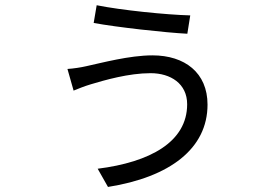

<svg xmlns="http://www.w3.org/2000/svg" viewBox="-20 -657 1040 737"><path d="M698.4 -256.9C698.4 -111.9 555.5 -34.5 354.9 -9.3L394.5 60.6C631.7 23 776.6 -86.3 776.6 -255.5C776.6 -377.7 689.5 -444.5 565.1 -444.5C476.8 -444.5 368.9 -415.3 311.5 -403C289.9 -398 261.6 -393.7 238.9 -392.3L262.5 -309.2C278.2 -315.7 305 -326.5 328.8 -333.5C382.3 -349.5 473.8 -376.1 558.1 -376.1C634.9 -376.1 698.4 -335.9 698.4 -256.9ZM351.1 -636.9 339.6 -568.9C427.6 -552.5 615.8 -531.7 699.1 -527.5L710.3 -597.9C617.6 -600.3 445.4 -617.9 351.1 -636.9Z"/></svg>

Font: Source Han Sans JP VF
Style: Regular
Weight: 250
Designer: Ryoko NISHIZUKA 西塚涼子 (kana, bopomofo & ideographs); Paul D. Hunt (Latin, Greek & Cyrillic); Sandoll Communications 산돌커뮤니
Foundry: Adobe
Version: Version 2.004;hotconv 1.0.118;makeotfexe 2.5.65603